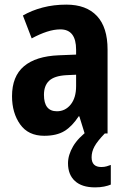

<svg xmlns="http://www.w3.org/2000/svg" viewBox="-20 -577 544 830"><path d="M267 -557Q353 -557 399 -508Q445 -459 445 -363V0H346L323 -74H320Q292 -31 258.5 -10.5Q225 10 171 10Q102 10 67 -39.5Q32 -89 32 -161Q32 -247 83.5 -290.5Q135 -334 234 -338L309 -341V-362Q309 -450 241 -450Q214 -450 183 -440Q152 -430 117 -411L79 -510Q117 -532 164.5 -544.5Q212 -557 267 -557ZM266 -252Q215 -249 192.5 -228Q170 -207 170 -167Q170 -96 226 -96Q262 -96 285.5 -125Q309 -154 309 -205V-254ZM376 103Q376 145 418 145Q431 145 441 142Q451 139 459 136V221Q447 226 430 229.5Q413 233 391 233Q334 233 304 205.5Q274 178 274 129Q274 93 296 55.5Q318 18 366 -17L433 0Q401 33 388.5 56Q376 79 376 103Z"/></svg>

Font: Noto Sans Khmer UI Condensed
Style: Bold
Weight: 700
Width: 3
Designer: Danh Hong and the Monotype Design Team
Foundry: Monotype Imaging Inc.
Version: Version 2.002; ttfautohint (v1.8.4.7-5d5b)